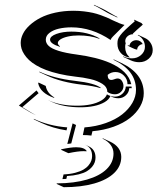

<svg xmlns="http://www.w3.org/2000/svg" viewBox="-20 -521 650 792"><path d="M57.9 -85.7 130.6 -147.9Q134.3 -142.1 139.2 -136.7L72 -79.1Q75 -77.4 95 -65.1Q115 -52.7 128.4 -45.7Q115 -51.8 102.4 -59Q89.8 -66.2 76.4 -74.5Q63 -82.8 57.9 -85.7ZM65.4 -343.8Q65.4 -362.5 74.7 -381.3Q84 -400.1 102.7 -417.2Q121.3 -434.3 147 -447.6Q172.6 -460.9 208 -468.8Q243.4 -476.6 283.2 -476.6Q305.9 -476.6 327 -474Q348.1 -471.4 363.3 -468Q378.4 -464.6 395 -458.7Q411.6 -452.9 421 -448.7Q430.4 -444.6 444.1 -437.7Q475.6 -422.4 493.7 -418.2L457.3 -381.8Q456.3 -380.9 454 -378.5Q451.7 -376.2 450.8 -375.4Q450 -374.5 448 -372.6Q446 -370.6 445.3 -369.8Q444.6 -368.9 443.1 -367.3Q441.7 -365.7 441 -364.9Q440.4 -364 439.5 -362.7Q438.5 -361.3 438 -360.4Q437.5 -359.4 437 -358.2Q436.5 -356.9 436.3 -356Q358.6 -408.2 274.4 -408.2Q246.6 -408.2 223.1 -402.8Q199.7 -397.5 184.3 -385.6Q168.9 -373.8 168.9 -357.4Q168.9 -342.5 181.2 -331.3Q193.4 -320.1 221.8 -311.2Q250.2 -302.2 296.1 -296.1Q379.4 -284.9 432.6 -262Q508.8 -229.2 521.5 -173.8H505.9Q505.9 -194.3 491.2 -209.1Q476.6 -223.9 456.1 -223.9Q438 -223.9 424.1 -212.2Q424.1 -191.4 439.2 -191.2Q444.3 -191.2 452 -194.2Q459.7 -197.3 464.8 -197.3Q476.3 -197.3 482.8 -187.3Q489.3 -177.2 489.3 -166.3Q489.3 -152.1 479 -142.1Q468.8 -132.1 454.1 -132.1Q436.5 -132.1 422.6 -142.3Q422.6 -152.3 417.1 -160.9Q411.6 -169.4 401.6 -175.5Q391.6 -181.6 379.8 -186.5Q367.9 -191.4 352.2 -194.9Q336.4 -198.5 322.3 -200.8Q308.1 -203.1 291.3 -204.8Q255.1 -209 224.2 -216.2Q193.4 -223.4 170.5 -232.1Q147.7 -240.7 129.6 -251.5Q111.6 -262.2 99.7 -273.4Q87.9 -284.7 80 -296.9Q72 -309.1 68.7 -320.6Q65.4 -332 65.4 -343.8ZM119.4 -30.8Q182.4 -1.2 257.3 4.4L254.4 16.8Q198.7 8.5 149.7 -14.4L119.6 -28.6ZM137.5 -177 138.7 -180.7 168.7 -166.5Q173.3 -137.9 204.1 -118.9L203.1 -117.2Q146.2 -137.2 137.5 -177ZM142.1 -223.6 142.6 -225.6Q202.6 -197.5 289.3 -187.5Q372.1 -178.2 396.2 -158.4L394.3 -157.5Q366 -166.3 319.1 -171.6Q232.4 -181.6 172.4 -209.7ZM179.7 -107.2V-107.4Q227.8 -85 297.9 -85Q327.9 -85 353.6 -90.2Q379.4 -95.5 397.7 -106.3Q416 -117.2 421.1 -131.8Q436.3 -122.3 454.1 -122.3Q471.9 -122.3 485 -134.4Q498 -146.5 499 -164.1H522.7Q522.9 -160.6 523.2 -157.2L513.2 -157.5Q512.2 -139.9 499.1 -127.8Q486.1 -115.7 468.3 -115.7Q454.3 -115.7 441.9 -121.3L435.1 -124.8Q429.9 -110.4 411.5 -99.6Q393.1 -88.9 367.4 -83.6Q341.8 -78.4 312 -78.4Q241.7 -78.4 193.8 -100.6ZM186.5 -357.4Q186.5 -371.6 212.8 -381.1Q239 -390.6 274.4 -390.6Q342.3 -390.6 390.9 -362.5L389.4 -361.1Q352.3 -374.8 304.4 -374.8Q280.5 -374.8 260.7 -370.4Q241 -366 229.7 -358.8Q218.5 -351.6 218.5 -343.5Q218.5 -336.7 227.1 -330.1V-327.9Q186.5 -340.6 186.5 -357.4ZM212.9 237.3 215.3 235.4Q286.1 235.1 338.9 219.7Q391.6 204.3 419.9 176.6Q448.2 148.9 448.2 112.3Q448.2 92.5 436.4 76.8Q424.6 61 403.1 51L403.8 49.3L434.1 63.2Q456.3 73.5 468.3 89.7Q480.2 106 480.2 126.2Q480.2 164.1 451.2 192.4Q422.1 220.7 368.4 236Q314.7 251.2 242.9 251.2ZM231.4 96.7 233.9 94.5Q272.2 86.4 294.7 86.4Q327.9 86.4 337.9 102.3L335.9 103Q330.8 102.5 324.7 102.5Q302 102.5 263.4 110.6H261.5ZM237.5 217.8 242.2 198.5Q269.3 197.3 290.4 191.7Q311.5 186 324.3 178.5Q337.2 170.9 345.3 161Q353.5 151.1 356.7 141.7Q359.9 132.3 359.9 122.6Q359.9 89.1 332.3 76.4V76.2L346.7 83Q374 96.2 374 129.2Q374 138.9 370.8 148.3Q367.7 157.7 359.5 167.6Q351.3 177.5 338.5 185.2Q325.7 192.9 304.6 198.2Q283.4 203.6 256.3 205.1L253.7 216.8Q245.6 217.3 237.5 217.8ZM257.6 72.8 279.5 -12 293.7 -5.4 273.9 70.6Q265.9 71.3 257.6 72.8ZM321.8 36.1 328.4 4.6Q376 1 416.4 -13.4Q456.8 -27.8 483.8 -49Q510.7 -70.1 525.9 -96.3Q541 -122.6 541 -150.4Q541 -231 448 -274.4L449 -276.1L479 -262Q573 -218 573 -136.2Q573 -108.2 558 -81.7Q543 -55.2 516 -34.1Q489 -12.9 449 1.6Q408.9 16.1 361.3 20.3L357.4 36.4L357.2 38.3Q341.3 36.1 321.8 36.1ZM367.2 -499.3 367.7 -501.2Q369.1 -500.5 370.8 -499.8L400.9 -485.8Q412.4 -480.5 435.1 -467Q457.8 -453.6 464.6 -450.7L463.4 -449Q462.4 -449.5 451.5 -454.6Q440.7 -459.7 434.3 -462.6Q427.2 -465.8 403.3 -479.9Q379.4 -493.9 367.2 -499.3ZM464.4 -340.6Q464.4 -350.8 466.2 -357.5Q468 -364.3 475.8 -374.9Q483.6 -385.5 497.2 -398.4Q510.7 -411.4 536.4 -433.8L533.2 -437.3L533.4 -439.9L563.7 -425.8L569.1 -419.4Q541.5 -395.3 527.6 -381.8L529.5 -379.9Q515.9 -379.9 506.2 -371.5Q496.6 -363 496.6 -351.3Q496.6 -346.7 498.8 -342.5L497.8 -340.6Q496.3 -334.7 496.3 -326.4Q496.3 -301.5 513.4 -286.1L515.1 -283.7Q492.2 -286.6 478.3 -302.4Q464.4 -318.1 464.4 -340.6ZM487.8 -288.8Q505.1 -280.3 524.4 -280.3Q546.4 -280.3 562.1 -294.3Q577.9 -308.3 577.9 -328.1Q577.9 -344 569.7 -356.8Q561.5 -369.6 548.3 -375.7L549.6 -377.4L579.6 -363.3Q593 -356.9 601.4 -343.6Q609.9 -330.3 609.9 -314Q609.9 -293.5 593.6 -278.9Q577.4 -264.4 554.4 -264.4Q535.9 -264.4 519 -272.2L488.8 -286.1ZM506.8 -332.5 507.3 -334.5Q510.5 -333 514.2 -332.5Q515.1 -342 523.3 -348.6Q531.5 -355.2 542.5 -355.2Q551 -355.2 558.1 -350.8Q565.2 -346.4 568.8 -339.1L566.9 -338.9Q557.9 -337.2 551.9 -330.8Q545.9 -324.5 545.9 -316.4Q542.2 -316.4 535.8 -318.8Q529.3 -321.3 523.8 -324Q518.3 -326.7 506.8 -332.5Z"/></svg>

Font: AgreloyS1
Style: Medium
Weight: 400
Designer: gluk
Foundry: gluk
Version: Version 0.27